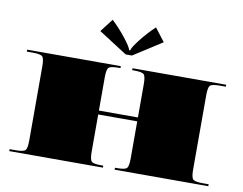

<svg xmlns="http://www.w3.org/2000/svg" viewBox="-73 -749 1072 847"><g transform="rotate(10 463.5 -325.0)"><path d="M477.3 -509.2H449.3L321.2 -591.3L366.3 -649.9Q399 -619.3 428.5 -581.9Q458 -544.6 461.1 -530.2H465.5Q468.5 -544.6 498 -581.9Q527.5 -619.3 560.3 -649.9L605.3 -591.3ZM17.5 -454.5H437.1V-445.8H428.3Q392.9 -445.8 384.4 -437.3Q375.9 -428.8 375.9 -393.4V-244.8H550.7V-393.4Q550.7 -428.8 542.2 -437.3Q533.7 -445.8 498.3 -445.8H489.5V-454.5H909.1V-445.8H882.9Q847.5 -445.8 838.9 -437.3Q830.4 -428.8 830.4 -393.4V-61.2Q830.4 -25.8 838.9 -17.3Q847.5 -8.7 882.9 -8.7H909.1V0H489.5V-8.7H498.3Q533.7 -8.7 542.2 -17.3Q550.7 -25.8 550.7 -61.2V-227.3H375.9V-61.2Q375.9 -25.8 384.4 -17.3Q392.9 -8.7 428.3 -8.7H437.1V0H17.5V-8.7H43.7Q79.1 -8.7 87.6 -17.3Q96.2 -25.8 96.2 -61.2V-393.4Q96.2 -428.8 87.6 -437.3Q79.1 -445.8 43.7 -445.8H17.5Z"/></g></svg>

Font: FoglihtenBlackPcs
Style: BlackPcs
Weight: 900
Version: Version 0.75